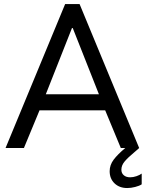

<svg xmlns="http://www.w3.org/2000/svg" viewBox="-20 -740 728 960"><path d="M305.7 -719.7H377.9L675.8 0Q669.9 5.9 663.6 11Q657.2 16.1 651.4 21.5Q619.1 48.3 603 67.6Q586.9 86.9 586.9 108.4Q586.9 126 598.9 136.2Q610.8 146.5 630.9 146.5Q646 146.5 662.4 140.9Q678.7 135.3 688.5 127.9V181.6Q676.8 189.5 655.8 194.8Q634.8 200.2 616.2 200.2Q577.1 200.2 552.7 176.8Q528.3 153.3 528.3 116.2Q528.3 85 548.3 58.3Q568.4 31.7 606.4 0H584L505.9 -188.5H177.7L99.6 0H7.8ZM474.6 -268.6 343.8 -599.6H339.8L209 -268.6Z"/></svg>

Font: Reddit Sans Chocolate
Style: Regular
Weight: 400
Designer: Stephen Hutchings
Foundry: Reddit
Version: Version 1.013